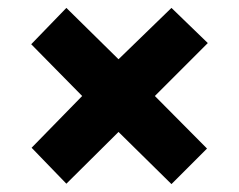

<svg xmlns="http://www.w3.org/2000/svg" viewBox="-20 -596 606 486"><path d="M414 -576 280 -446 148 -576 59 -484 188 -353 60 -222 148 -131 280 -262 414 -130 504 -220 372 -353 506 -487Z"/></svg>

Font: Noto Sans UI Black
Style: Regular
Weight: 900
Designer: Monotype Design Team
Foundry: Monotype Imaging Inc.
Version: Version 1.901